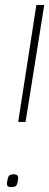

<svg xmlns="http://www.w3.org/2000/svg" viewBox="-20 -760 200 781"><path d="M54 -264 128 -740H160L84 -264ZM8 -15Q11 -36 15.5 -43.5Q20 -51 36 -51Q55 -51 54 -35Q52 -15 47.5 -7Q43 1 26 1Q15 1 11.5 -2.5Q8 -6 8 -15Z"/></svg>

Font: Georama Condensed ExtraLight
Style: Italic
Weight: 200
Width: 3
Italic angle: -9°
Designer: Jean-Baptiste Levee
Foundry: Production Type
Version: Version 1.000